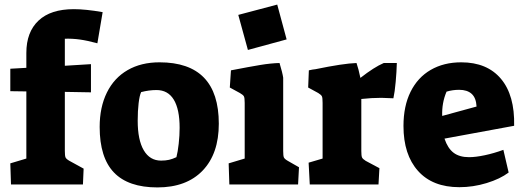

<svg xmlns="http://www.w3.org/2000/svg" viewBox="-20 -805 2287 838"><path d="M25 -92 95 -113V-406L25 -407V-505L95 -509V-574Q95 -665 148 -715Q201 -765 302 -765Q354 -765 428 -752L405 -616Q361 -628 328.5 -632.5Q296 -637 263 -636V-518L377 -525V-402L263 -404V-146Q263 -125 266 -118Q269 -111 283 -103L345 -69L342 0H28Z M415 -251Q415 -337 446.5 -401Q478 -465 537 -499Q596 -533 676 -533Q935 -533 935 -265Q935 -134 864.5 -60.5Q794 13 667 13Q540 13 477.5 -52Q415 -117 415 -251ZM750 -119Q756 -142 760 -178Q764 -214 764 -247Q764 -328 738.5 -370Q713 -412 663 -412Q630 -412 596 -403Q589 -388 585 -354.5Q581 -321 581 -278Q581 -194 607.5 -149Q634 -104 683 -104Q703 -104 718 -107.5Q733 -111 750 -119Z M1020 -740 1190 -785 1231 -633 1062 -587ZM978 -92 1048 -113V-356Q1048 -378 1044.5 -384.5Q1041 -391 1027 -399L983 -423L988 -498Q1071 -514 1116.5 -521.5Q1162 -529 1200 -530Q1213 -487 1216 -466V-146Q1216 -125 1219 -118Q1222 -111 1236 -103L1285 -75L1281 0H981Z M1327 -95 1388 -113V-356Q1388 -378 1385 -384.5Q1382 -391 1369 -399L1325 -423L1328 -498Q1345 -502 1357 -503Q1478 -528 1536 -530Q1545 -504 1553 -465Q1613 -512 1655 -530H1712Q1711 -492 1707 -447.5Q1703 -403 1697 -376Q1661 -378 1644 -378Q1602 -378 1557 -373V-146Q1557 -125 1560 -118Q1563 -111 1576 -103L1636 -71L1632 0H1332Z M1741 -255Q1741 -342 1772 -404.5Q1803 -467 1860 -500Q1917 -533 1993 -533Q2106 -533 2166.5 -461Q2227 -389 2224 -256L1920 -200Q1934 -158 1959.5 -138.5Q1985 -119 2027 -119Q2056 -119 2096 -127.5Q2136 -136 2177 -151L2200 -52Q2163 -24 2104 -6Q2045 12 1985 12Q1868 12 1804.5 -59Q1741 -130 1741 -255ZM2060 -340Q2058 -378 2038.5 -395.5Q2019 -413 1984 -413Q1955 -413 1929 -405Q1908 -356 1910 -299Z"/></svg>

Font: Suez One
Style: Regular
Weight: 400
Designer: Michal Sahar
Foundry: Hagilda
Version: Version 1.001